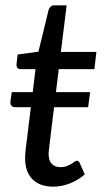

<svg xmlns="http://www.w3.org/2000/svg" viewBox="-20 -691 400 719"><path d="M74 -95.5Q74 -98.5 74 -103.2Q74 -108 74.8 -117Q75.5 -126 77.2 -140.5Q79 -155 82 -178.5L95.5 -289.5H36.5Q28.5 -289.5 23.2 -294.8Q18 -300 19 -310L24 -346H102.5L113 -432H56.5Q49.5 -432 45.2 -436.8Q41 -441.5 42 -451.5L46 -487L124 -497.5L162 -654Q164.5 -661.5 169.8 -666.2Q175 -671 183 -671H229.5L208 -496.5H341L333.5 -432H200L189.5 -346H317.5L310 -289.5H182.5L169.5 -183Q167 -162.5 165.5 -150Q164 -137.5 163.2 -130Q162.5 -122.5 162.2 -119.5Q162 -116.5 162 -115Q162 -89.5 174 -77.2Q186 -65 206 -65Q219.5 -65 229.2 -68.8Q239 -72.5 246.5 -77Q254 -81.5 259 -85.2Q264 -89 267.5 -89Q272 -89 274.2 -87Q276.5 -85 278.5 -80.5L297.5 -38Q273 -16.5 241.8 -4.2Q210.5 8 179 8Q130.5 8 102.8 -18.5Q75 -45 74 -95.5Z"/></svg>

Font: Lato 2
Style: Italic
Weight: 400
Italic angle: -7°
Designer: Lukasz Dziedzic with Adam Twardoch and Botio Nikoltchev
Foundry: tyPoland Lukasz Dziedzic
Version: Version 2.015; 2015-08-06; http://www.latofonts.com/